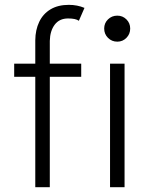

<svg xmlns="http://www.w3.org/2000/svg" viewBox="-20 -780 616 800"><path d="M39.1 -514.6H127V-612.3Q127.4 -655.3 143.3 -688.7Q159.2 -722.2 190.4 -741Q221.7 -759.8 266.6 -759.8Q302.2 -759.8 332 -747.1L308.6 -693.4Q295.4 -703.1 263.7 -703.1Q227.5 -703.1 208 -677.2Q188.5 -651.4 187.5 -609.4V-514.6H318.4V-460H187.5V0H127V-460H39.1ZM438.5 -514.6H499V0H438.5ZM414.1 -661.1Q414.1 -683.6 429.9 -699.2Q445.8 -714.8 468.8 -714.8Q491.2 -714.8 506.8 -699.2Q522.5 -683.6 522.5 -661.1Q522.5 -638.2 506.8 -622.3Q491.2 -606.4 468.8 -606.4Q445.8 -606.4 429.9 -622.3Q414.1 -638.2 414.1 -661.1Z"/></svg>

Font: Reddit Sans Fudge Light
Style: Regular
Weight: 300
Designer: Stephen Hutchings
Foundry: Reddit
Version: Version 1.013